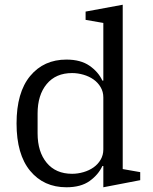

<svg xmlns="http://www.w3.org/2000/svg" viewBox="-20 -780 648 812"><path d="M261 12Q165 12 107.5 -57.5Q50 -127 50 -258Q50 -389 107.5 -458.5Q165 -528 261 -528Q321 -528 358.5 -502Q396 -476 413 -439H417V-683L342 -696V-731L499 -760V-65L573 -52V-18L417 12V-78H413Q396 -41 359 -14.5Q322 12 261 12ZM285 -45Q309 -45 333 -52Q357 -59 375.5 -72Q394 -85 405.5 -104.5Q417 -124 417 -148V-368Q417 -392 405.5 -411.5Q394 -431 375.5 -444Q357 -457 333 -464Q309 -471 285 -471Q216 -471 177.5 -424.5Q139 -378 139 -300V-216Q139 -138 177.5 -91.5Q216 -45 285 -45Z"/></svg>

Font: IBM Plex Serif
Style: Regular
Weight: 400
Designer: Mike Abbink, Paul van der Laan, Pieter van Rosmalen
Foundry: Bold Monday
Version: Version 3.001